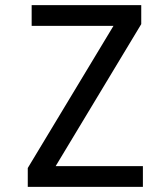

<svg xmlns="http://www.w3.org/2000/svg" viewBox="-20 -726 646 746"><path d="M87.9 -73.2 420.9 -625.5H103V-706.1H528.8V-632.3L196.3 -80.6H535.2V0H87.9Z"/></svg>

Font: Monda
Style: Regular
Weight: 400
Designer: Vernon Adams
Foundry: Vernon Adams
Version: Version 2.100; ttfautohint (v1.8.3)